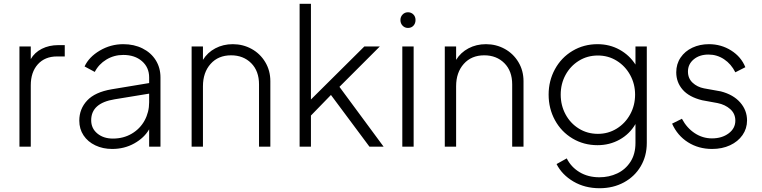

<svg xmlns="http://www.w3.org/2000/svg" viewBox="-20 -777 4036 1017"><path d="M83 -531H143V-464Q163 -499 201.5 -518.5Q240 -538 289 -538H323V-478H282Q218 -478 180.5 -436.5Q143 -395 143 -325V0H83Z M400 -138Q400 -200 441.5 -244.5Q483 -289 571 -304L770 -337V-367Q770 -420 732 -453Q694 -486 633 -486Q584 -486 543.5 -461.5Q503 -437 482 -396L428 -425Q451 -475 508.5 -509Q566 -543 633 -543Q690 -543 735 -520.5Q780 -498 805 -458Q830 -418 830 -367V0H770V-92Q744 -47 691.5 -17.5Q639 12 574 12Q525 12 485 -7Q445 -26 422.5 -60Q400 -94 400 -138ZM578 -43Q634 -43 678 -69Q722 -95 746 -139Q770 -183 770 -235V-281L587 -251Q463 -231 463 -140Q463 -97 495.5 -70Q528 -43 578 -43Z M995 -531H1055V-460Q1079 -499 1120.5 -521Q1162 -543 1213 -543Q1267 -543 1312.5 -518Q1358 -493 1385 -448Q1412 -403 1412 -347V0H1352V-330Q1352 -401 1310.5 -442.5Q1269 -484 1204 -484Q1136 -484 1095.5 -438.5Q1055 -393 1055 -320V0H995Z M1567 -757H1627V-250L1910 -531H1992L1778 -317L2012 0H1937L1733 -274L1627 -165V0H1567Z M2111 -531H2171V0H2111ZM2141 -712Q2158 -712 2169.5 -700.5Q2181 -689 2181 -671Q2181 -653 2170 -641Q2159 -629 2141 -629Q2124 -629 2112.5 -641Q2101 -653 2101 -671Q2101 -688 2112.5 -700Q2124 -712 2141 -712Z M2336 -531H2396V-460Q2420 -499 2461.5 -521Q2503 -543 2554 -543Q2608 -543 2653.5 -518Q2699 -493 2726 -448Q2753 -403 2753 -347V0H2693V-330Q2693 -401 2651.5 -442.5Q2610 -484 2545 -484Q2477 -484 2436.5 -438.5Q2396 -393 2396 -320V0H2336Z M2928 92 2982 62Q3005 108 3050 135Q3095 162 3155 162Q3206 162 3249.5 141.5Q3293 121 3319.5 80Q3346 39 3346 -20V-120Q3315 -67 3262 -37.5Q3209 -8 3145 -8Q3072 -8 3012.5 -43.5Q2953 -79 2919.5 -140.5Q2886 -202 2886 -276Q2886 -349 2919.5 -410.5Q2953 -472 3012.5 -507.5Q3072 -543 3145 -543Q3209 -543 3261.5 -514Q3314 -485 3346 -435V-531H3406V-20Q3406 49 3374 103.5Q3342 158 3285 189Q3228 220 3156 220Q3078 220 3017.5 184.5Q2957 149 2928 92ZM3147 -68Q3202 -68 3247 -96Q3292 -124 3318 -171.5Q3344 -219 3344 -276Q3344 -332 3318 -379.5Q3292 -427 3247 -455Q3202 -483 3147 -483Q3091 -483 3046 -455Q3001 -427 2975.5 -380Q2950 -333 2950 -276Q2950 -219 2975.5 -171.5Q3001 -124 3046 -96Q3091 -68 3147 -68Z M3540 -122 3592 -148Q3618 -99 3660 -71.5Q3702 -44 3751 -44Q3804 -44 3839.5 -70.5Q3875 -97 3875 -138Q3875 -175 3848 -199Q3821 -223 3781 -231L3699 -246Q3630 -263 3596 -302Q3562 -341 3562 -394Q3562 -438 3585 -472Q3608 -506 3647.5 -524.5Q3687 -543 3735 -543Q3800 -543 3853 -509.5Q3906 -476 3928 -421L3875 -394Q3853 -438 3815.5 -463Q3778 -488 3733 -488Q3685 -488 3654.5 -462.5Q3624 -437 3624 -398Q3624 -362 3648.5 -339Q3673 -316 3709 -309L3798 -293Q3864 -276 3900.5 -234.5Q3937 -193 3937 -139Q3937 -96 3913 -61.5Q3889 -27 3847 -7.5Q3805 12 3752 12Q3680 12 3624 -23.5Q3568 -59 3540 -122Z"/></svg>

Font: Eudoxus Sans Light
Style: Regular
Weight: 300
Designer: Stijn de Vries
Foundry: tokotype
Version: Version 2.005